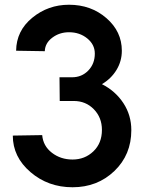

<svg xmlns="http://www.w3.org/2000/svg" viewBox="-20 -780 633 810"><path d="M286 10Q183 10 108.5 -54Q34 -118 34 -208L158 -210Q162 -164 199 -135.5Q236 -107 286 -107Q338 -107 374 -141.5Q410 -176 410 -232Q410 -284 376 -319Q342 -354 291 -354H232L231 -454H284Q325 -454 352.5 -482.5Q380 -511 380 -554Q380 -592 348 -618Q316 -644 271 -644Q231 -644 200.5 -621Q170 -598 169 -564L48 -566Q49 -650 116 -705Q183 -760 271 -760Q364 -760 429 -703.5Q494 -647 494 -566Q494 -522 471.5 -485Q449 -448 410 -425Q467 -396 500.5 -345Q534 -294 534 -231Q534 -127 462.5 -58.5Q391 10 286 10Z"/></svg>

Font: Oakes Grotesk
Style: Bold
Weight: 600
Designer: Samuel Oakes
Foundry: Samuel Oakes
Version: Version 1.000;PS 001.000;hotconv 1.0.88;makeotf.lib2.5.64775